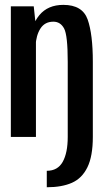

<svg xmlns="http://www.w3.org/2000/svg" viewBox="-20 -562 436 788"><path d="M258 -308Q258 -417.5 243 -445.2Q228 -473 199 -473Q164 -473 146 -445Q128 -417 126 -373L104.5 -390Q106.5 -457.5 141.5 -499.8Q176.5 -542 240 -542Q318.5 -542 339.8 -481.8Q361 -421.5 361 -308.5V0H258V-308ZM118.5 -536 127.5 -451.5V0H24.5V-536ZM258 0H361Q361 79 338.8 124.5Q316.5 170 275.2 188.2Q234 206.5 172 206.5V139Q217 139 237.5 102Q258 65 258 0Z"/></svg>

Font: Anybody Narrow Medium
Style: Regular
Weight: 500
Width: 3
Designer: Tyler Finck
Foundry: Etcetera Type Company
Version: Version 1.000; ttfautohint (v1.8)